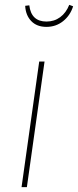

<svg xmlns="http://www.w3.org/2000/svg" viewBox="-20 -773 322 793"><path d="M164 -519 91 0H69L142 -519ZM84 -749 101 -751Q109 -684 172 -684Q204 -684 228.5 -702Q253 -720 266 -753L282 -747Q270 -709 240.5 -685.5Q211 -662 172 -662Q132 -662 109 -686Q86 -710 84 -749Z"/></svg>

Font: Fira Sans Condensed Thin
Style: Italic
Weight: 250
Width: 3
Italic angle: -8°
Designer: Carrois Corporate & Edenspiekermann AG
Foundry: Carrois Corporate GbR & Edenspiekermann AG
Version: Version 4.203